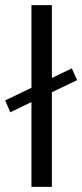

<svg xmlns="http://www.w3.org/2000/svg" viewBox="-20 -726 319 746"><path d="M259.1 -460.4 0.1 -335.8 20 -289.9 279.5 -414.6ZM181.6 0V-706.1H102.2V0Z"/></svg>

Font: Estedad-FD VF
Style: Regular
Weight: 100
Designer: Amin Abedi
Version: Version 7.3